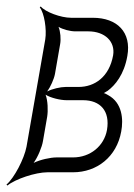

<svg xmlns="http://www.w3.org/2000/svg" viewBox="-39 -533 416 594"><path d="M65 -29C78 -47 91 -78 94 -97L107 -172C110 -191 109 -222 102 -240C118 -230 148 -223 167 -223H218C271 -223 302 -190 292 -131C283 -81 240 -46 187 -46H136C117 -46 85 -39 65 -29ZM107 -250C117 -264 128 -288 131 -304L147 -396C150 -412 148 -436 142 -450C155 -442 178 -436 194 -436H234C286 -436 318 -404 311 -362C299 -295 254 -264 204 -264H164C148 -264 122 -258 107 -250ZM-19 38 -16 41C8 21 71 0 108 0H187C261 0 322 -48 336 -126C343 -163 340 -215 295 -239C291 -241 287 -244 282 -245C286 -247 291 -250 294 -252C317 -269 345 -302 355 -360C368 -433 324 -478 248 -478H181C149 -478 101 -496 87 -513L84 -510C98 -493 106 -442 101 -411L43 -79C36 -42 5 18 -19 38Z"/></svg>

Font: Armata Saber
Style: RgIta
Weight: 400
Designer: Jasper
Foundry: Cannot Into Space Fonts
Version: Version 0.970